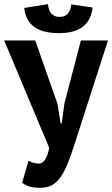

<svg xmlns="http://www.w3.org/2000/svg" viewBox="-30 -894 538 921"><path d="M246 -395 261 -302H266L279 -398L358 -700H488L332 -216Q314 -159 298 -117.5Q282 -76 263 -48Q244 -20 220.5 -6.5Q197 7 163 7Q136 7 116.5 2Q97 -3 76 -17L107 -123Q121 -115 132 -112.5Q143 -110 155 -109Q192 -109 206 -185L-10 -700H139ZM200 -874Q206 -813 256 -813Q306 -813 312 -873L414 -858Q406 -793 365 -764Q324 -735 255 -735Q220 -735 191 -741Q162 -747 140 -761Q118 -775 104 -798Q90 -821 86 -856Z"/></svg>

Font: PT Sans Narrow
Style: Bold
Weight: 700
Width: 3
Designer: A.Korolkova, O.Umpeleva, V.Yefimov
Foundry: ParaType Ltd
Version: Version 2.003W OFL